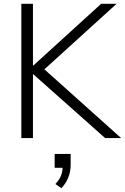

<svg xmlns="http://www.w3.org/2000/svg" viewBox="-20 -725 656 1008"><path d="M92 0V-705H153V-381H155L511 -705H592L191 -341L193 -379L616 0H532L155 -335H153V0ZM302 263 271 241Q294 216 301.5 194Q309 172 309 148L327 156H267V83H351V140Q351 176 338.5 207Q326 238 302 263Z"/></svg>

Font: Nunito Sans 12pt ExtraLight 12pt Light
Style: Regular
Weight: 300
Version: Version 3.101;gftools[0.9.27]